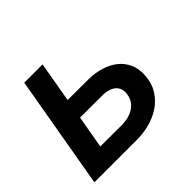

<svg xmlns="http://www.w3.org/2000/svg" viewBox="-129 -686 845 845"><g transform="rotate(-45 293.5 -264.0)"><path d="M192.4 -339.4 327.6 -338.9Q364.7 -337.9 398.9 -327.4Q433.1 -316.9 458.7 -296.6Q484.4 -276.4 498.5 -245.8Q512.7 -215.3 509.8 -173.8Q506.8 -128.9 486.1 -95.9Q465.3 -63 433.3 -41.5Q401.4 -20 361.8 -9.8Q322.3 0.5 281.2 0H19.5L111.3 -528.3H225.1ZM176.3 -246.1 149.4 -93.3 285.6 -92.8Q304.7 -93.3 323 -97.7Q341.3 -102.1 356.4 -111.6Q371.6 -121.1 382.1 -136Q392.6 -150.9 395.5 -171.4Q398.4 -189.5 393.8 -203.1Q389.2 -216.8 379.2 -225.8Q369.1 -234.9 354.7 -239.7Q340.3 -244.6 323.7 -245.6Z"/></g></svg>

Font: Roboto Mono Medium
Style: Italic
Weight: 500
Designer: Google
Version: Version 2.000985; 2015; ttfautohint (v1.3)